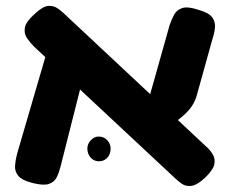

<svg xmlns="http://www.w3.org/2000/svg" viewBox="-20 -608 778 644"><path d="M668 -12Q641 13 622 15.5Q603 18 588.5 7.5Q574 -3 561 -16L95 -451Q80 -466 70 -481Q60 -496 63.5 -515.5Q67 -535 95 -560Q122 -586 141 -588Q160 -590 175.5 -578.5Q191 -567 206 -552L671 -117Q685 -105 694 -89.5Q703 -74 698.5 -55.5Q694 -37 668 -12ZM90 6Q54 -3 41.5 -18Q29 -33 30.5 -52.5Q32 -72 37 -91L138 -437L265 -373L183 -49Q178 -29 170 -13Q162 3 144 9Q126 15 90 6ZM533 -169 471 -247 549 -524Q556 -544 564.5 -559.5Q573 -575 591.5 -581Q610 -587 646 -575Q681 -565 692 -549.5Q703 -534 701 -515Q699 -496 692 -475L638 -281Q630 -259 616.5 -242.5Q603 -226 582.5 -210Q562 -194 533 -169ZM312 -67Q295 -67 284 -79.5Q273 -92 273 -110Q273 -125 284.5 -137.5Q296 -150 311 -150Q328 -150 339.5 -138Q351 -126 351 -109Q351 -91 340 -79Q329 -67 312 -67Z"/></svg>

Font: Fredoka SemiExpanded SemiBold
Style: Regular
Weight: 600
Width: 6
Designer: Ben Nathan
Foundry: Milena B. Brandão, Ben Nathan
Version: Version 2.001